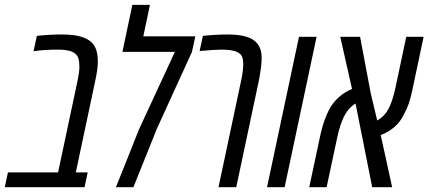

<svg xmlns="http://www.w3.org/2000/svg" viewBox="-42 -784 1794 804"><path d="M112.3 -633.8Q165.5 -639.6 216.1 -639.6Q266.6 -639.6 295.9 -630.9Q325.2 -622.1 341.3 -606.9Q367.7 -582 367.7 -526.9Q367.7 -496.6 357.4 -448.2L275.4 -62H325.2L312 0H-22L-8.8 -62H201.2L283.2 -448.2Q290.5 -482.9 290.5 -504.6Q290.5 -526.4 286.1 -540Q281.7 -553.7 270 -561.5Q249 -576.2 203.6 -576.2Q150.4 -576.2 112.3 -571.3L98.6 -569.8Z M558.1 -631.8H775.9L761.7 -566.4L615.2 -245.6Q589.4 -180.2 516.6 0H443.4Q453.1 -24.4 491 -118.9Q528.8 -213.4 540 -242.2L690.4 -566.9H470.7L512.2 -763.7H585.9Z M807.6 -633.8Q864.3 -639.6 911.4 -639.6Q958.5 -639.6 989.3 -630.4Q1053.7 -611.3 1053.7 -542.5Q1053.7 -506.3 1042.5 -449.2L947.3 0H873L968.3 -449.2Q976.6 -489.3 976.6 -514.6Q976.6 -540 968.8 -551.8Q953.1 -576.2 886.2 -576.2Q854.5 -576.2 793.9 -570.3Z M1149.9 0H1076.2L1210 -629.9H1283.7Z M1731.9 -629.9 1683.6 -401.9Q1677.2 -372.1 1669.4 -349.4Q1661.6 -326.7 1647 -299.8Q1617.2 -243.2 1552.2 -218.3Q1560.5 -180.2 1576.7 -107.4Q1592.8 -34.7 1600.1 0H1516.6L1446.8 -350.6Q1416 -331.1 1398.4 -295.9Q1380.9 -260.7 1369.1 -203.6L1325.7 0H1252.9L1300.3 -222.2Q1313.5 -281.7 1336.9 -326.2Q1368.2 -384.3 1432.1 -411.6L1382.8 -629.9H1465.8L1510.7 -392.1L1537.6 -279.3Q1568.8 -297.4 1585.7 -329.6Q1602.5 -361.8 1614.7 -420.4L1659.2 -629.9Z"/></svg>

Font: Open Sans Hebrew Condensed
Style: Italic
Weight: 400
Width: 3
Italic angle: -12°
Foundry: Ascender Corporation, Yanek Iontef
Version: Version 2.001;PS 002.001;hotconv 1.0.70;makeotf.lib2.5.58329